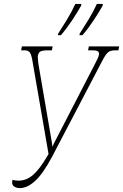

<svg xmlns="http://www.w3.org/2000/svg" viewBox="-20 -951 629 981"><path d="M82 10Q66 10 54 3Q42 -4 42 -19Q42 -24 44 -32Q59 -28 75 -28Q115 -28 148.5 -57Q182 -86 219 -149L228 -164L145 -644Q140 -673 132 -683.5Q124 -694 103 -694H88L92 -714H249L245 -694H225Q188 -694 180.5 -683Q173 -672 173 -660Q173 -650 174.5 -639Q176 -628 177 -620L244 -229Q245 -222 246 -215Q247 -208 248 -201Q251 -209 254 -215.5Q257 -222 261 -229L463 -620Q472 -637 479 -652Q486 -667 486 -675Q486 -686 478 -690Q470 -694 450 -694H430L434 -714H589L585 -694H570Q545 -694 533 -684.5Q521 -675 505 -645L246 -150Q201 -65 160.5 -27.5Q120 10 82 10ZM387 -779Q408 -811 432 -850.5Q456 -890 475 -931H505V-923Q487 -890 458 -846.5Q429 -803 401 -771H386ZM277 -779Q298 -811 322 -850.5Q346 -890 365 -931H395V-923Q377 -890 348 -846.5Q319 -803 291 -771H276Z"/></svg>

Font: Noto Serif ExtraCondensed Thin
Style: Italic
Weight: 100
Width: 2
Italic angle: -12°
Designer: Monotype Design Team
Foundry: Monotype Imaging Inc.
Version: Version 2.013